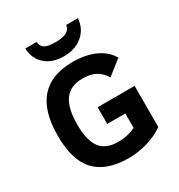

<svg xmlns="http://www.w3.org/2000/svg" viewBox="-211 -1056 1134 1213"><g transform="rotate(-30 355.5 -449.5)"><path d="M373.5 14.2Q215.3 14.2 135.3 -68.4Q55.2 -150.9 55.2 -332Q55.2 -689.9 370.1 -689.9Q461.9 -689.9 530.3 -659.2Q598.6 -628.4 634.3 -568.8L528.3 -485.8Q502.4 -527.8 465.3 -547.9Q428.2 -567.9 372.1 -567.9Q279.8 -567.9 238.5 -508.5Q197.3 -449.2 197.3 -332Q197.3 -215.8 238 -161.9Q278.8 -107.9 369.1 -107.9Q437.5 -107.9 495.1 -136.2V-241.2H363.3V-362.8H633.3V-64Q586.4 -28.8 516.8 -7.3Q447.3 14.2 373.5 14.2ZM342.8 -747.6Q257.8 -747.6 207.3 -792Q156.7 -836.4 152.8 -912.6H235.8Q237.8 -889.6 249.3 -876.5Q260.7 -863.3 281.5 -857.4Q302.2 -851.6 343.8 -851.6Q444.3 -851.6 452.1 -912.6H537.1Q531.2 -837.4 477.5 -792.5Q423.8 -747.6 342.8 -747.6Z"/></g></svg>

Font: Cadman
Style: Bold
Weight: 700
Designer: Paul James MIller
Foundry: High-Logic / Made with FontCreator
Version: Version 2.114;March 28, 2021;FontCreator 13.0.0.2683 64-bit